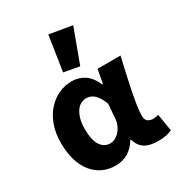

<svg xmlns="http://www.w3.org/2000/svg" viewBox="-189 -915 972 1049"><g transform="rotate(-30 297.5 -390.5)"><path d="M235 12Q190 12 153.5 -5.5Q117 -23 90.5 -56Q64 -89 50 -137Q36 -185 36 -246Q36 -307 54 -356Q72 -405 102.5 -438.5Q133 -472 172.5 -490Q212 -508 255 -508Q297 -508 332.5 -485.5Q368 -463 392 -409H396L412 -496H557Q547 -453 536 -404.5Q525 -356 515.5 -309.5Q506 -263 499.5 -221.5Q493 -180 493 -152Q493 -127 506.5 -117Q520 -107 541 -107Q556 -107 573 -113L591 -5Q577 2 555.5 7Q534 12 504 12Q451 12 420.5 -6.5Q390 -25 376 -70H373Q323 12 235 12ZM270 -108Q286 -108 302 -116.5Q318 -125 330.5 -139.5Q343 -154 351 -173.5Q359 -193 360 -215L367 -301Q336 -388 278 -388Q261 -388 244.5 -380Q228 -372 215.5 -354.5Q203 -337 195 -310.5Q187 -284 187 -247Q187 -175 209.5 -141.5Q232 -108 270 -108ZM239 -573 273 -793 416 -769 337 -555Z"/></g></svg>

Font: hySource Sans Pro
Style: Bold
Weight: 700
Designer: Paul D. Hunt
Foundry: Adobe Systems Incorporated
Version: Version 2.021;PS 2.000;hotconv 1.0.86;makeotf.lib2.5.63406